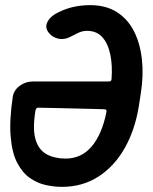

<svg xmlns="http://www.w3.org/2000/svg" viewBox="-20 -707 596 747"><path d="M221 20Q191 20 158.5 13Q126 6 97 -14Q68 -34 47.5 -72.5Q27 -111 21.5 -175Q16 -239 30 -333Q36 -359 58.5 -374.5Q81 -390 108 -390H404Q414 -390 414 -400Q418 -453 409 -495.5Q400 -538 378 -562.5Q356 -587 318 -587Q300 -587 283 -578.5Q266 -570 250 -562Q229 -552 207.5 -556.5Q186 -561 173 -576L171 -578Q155 -597 162.5 -617Q170 -637 194 -652Q254 -687 331 -687Q392 -687 434.5 -660Q477 -633 501 -586Q525 -539 532 -477Q539 -415 528 -345L520 -293Q505 -201 465 -130.5Q425 -60 363 -20Q301 20 221 20ZM118 -277Q106 -204 118.5 -163.5Q131 -123 162 -106.5Q193 -90 235 -90Q297 -90 337 -137.5Q377 -185 394 -271Q397 -282 385 -282Q362 -283 330.5 -283.5Q299 -284 266.5 -285Q234 -286 204.5 -286.5Q175 -287 155.5 -287.5Q136 -288 131 -288Q121 -290 118 -277Z"/></svg>

Font: Winky Sans Medium
Style: Italic
Weight: 500
Italic angle: -8.97852°
Designer: Simon Atzbach
Foundry: typofactur
Version: Version 1.205